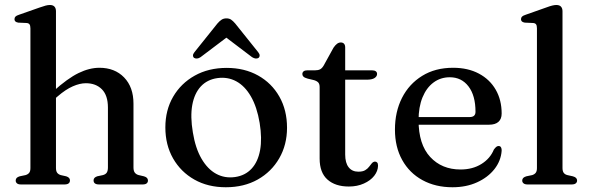

<svg xmlns="http://www.w3.org/2000/svg" viewBox="-20 -758 2424 789"><path d="M196 -344 176.5 -363.5 198.5 -382.5Q258 -436 302.8 -457.8Q347.5 -479.5 388.5 -479.5Q451.5 -479.5 490 -439.8Q528.5 -400 528.5 -332V-70Q528.5 -55.5 534.2 -48.2Q540 -41 550 -38.5L571.5 -33.5Q580 -31 584 -26.8Q588 -22.5 588 -16Q588 -9 582.8 -4.5Q577.5 0 566 0H387Q364.5 0 364.5 -17Q364.5 -28.5 379.5 -33.5L403 -38.5Q414 -41.5 418.8 -48.8Q423.5 -56 423.5 -70V-316Q423.5 -366 398.8 -391Q374 -416 333 -416Q308 -416 279 -403.2Q250 -390.5 217.5 -362.5ZM210 -712V-68Q210 -54.5 215 -48Q220 -41.5 229.5 -38.5L252 -33.5Q267.5 -28.5 267.5 -17Q267.5 0 245 0H66Q55 0 49.8 -4.5Q44.5 -9 44.5 -16Q44.5 -22.5 48.5 -26.8Q52.5 -31 61 -33.5L85 -38.5Q95 -41.5 100 -48Q105 -54.5 105 -67.5V-641.5Q105 -653 101.2 -658Q97.5 -663 89 -663.5L55 -665Q46.5 -666.5 43 -670Q39.5 -673.5 39.5 -679Q39.5 -685.5 43.5 -689.8Q47.5 -694 58.5 -697.5L142.5 -727Q158 -732.5 167.5 -735Q177 -737.5 185 -737.5Q197.5 -737.5 203.8 -730.8Q210 -724 210 -712Z M911.5 -479Q984.5 -479 1040.5 -447.8Q1096.5 -416.5 1128 -361Q1159.5 -305.5 1159.5 -233Q1159.5 -163 1127.5 -107.5Q1095.5 -52 1039 -20.2Q982.5 11.5 908 11.5Q834.5 11.5 778.8 -20Q723 -51.5 691.2 -107Q659.5 -162.5 659.5 -234.5Q659.5 -305.5 691.5 -360.5Q723.5 -415.5 780.2 -447.2Q837 -479 911.5 -479ZM946 -30.5Q987.5 -36.5 1013.8 -64.8Q1040 -93 1048.8 -140.8Q1057.5 -188.5 1047 -253Q1036 -318.5 1011.2 -361.5Q986.5 -404.5 951 -423.8Q915.5 -443 873 -437Q831.5 -431 805.2 -402.8Q779 -374.5 770.2 -326.8Q761.5 -279 772.5 -214Q783 -149 808 -106Q833 -63 868.2 -43.8Q903.5 -24.5 946 -30.5ZM930.5 -618.5H890L1016 -523Q1024 -518 1031 -517.5Q1038 -517 1043 -520.5Q1047 -524 1047 -530Q1047 -536 1041 -543.5L946.5 -661.5Q937.5 -672 929.8 -677.2Q922 -682.5 910.5 -682.5Q899 -682.5 890.8 -677.2Q882.5 -672 873.5 -661.5L779 -543.5Q773 -536 773 -530Q773 -524 777 -520.5Q782.5 -517 789.5 -517.5Q796.5 -518 804 -523Z M1271 -428.5 1244 -435Q1231.5 -438.5 1227 -443Q1222.5 -447.5 1222.5 -453.5Q1222.5 -461 1227.8 -465Q1233 -469 1242.5 -469H1274.5Q1287.5 -469 1295.5 -473.2Q1303.5 -477.5 1310 -488.5L1350.5 -562Q1358 -573 1365.2 -578.2Q1372.5 -583.5 1380.5 -583.5Q1389 -583.5 1393.8 -578.2Q1398.5 -573 1398.5 -563V-123Q1398.5 -88.5 1412.8 -70.5Q1427 -52.5 1452.5 -52.5Q1470.5 -52.5 1480.5 -58.5Q1490.5 -64.5 1496.5 -72.5Q1502.5 -80.5 1507.8 -86.8Q1513 -93 1520.5 -94Q1526.5 -94 1530 -90Q1533.5 -86 1533.5 -77Q1533 -55 1517.8 -35.5Q1502.5 -16 1475.2 -3.8Q1448 8.5 1413.5 8.5Q1358 8.5 1325.8 -20Q1293.5 -48.5 1293.5 -106.5V-400Q1293.5 -412 1288.5 -418.2Q1283.5 -424.5 1271 -428.5ZM1351.5 -430.5V-469H1508.5Q1518.5 -469 1524 -465.2Q1529.5 -461.5 1529.5 -454Q1529.5 -444 1519 -437.2Q1508.5 -430.5 1486.5 -430.5Z M2041.5 -291.5Q2041.5 -269 2028.2 -257.2Q2015 -245.5 1989.5 -245.5H1670V-277H1910Q1934 -277 1934 -298.5Q1934 -365.5 1905.2 -403Q1876.5 -440.5 1828.5 -440.5Q1790.5 -440.5 1761.5 -419Q1732.5 -397.5 1716.2 -357.8Q1700 -318 1700 -264Q1700 -164.5 1747.8 -113Q1795.5 -61.5 1872.5 -61.5Q1922 -61.5 1958.2 -84Q1994.5 -106.5 2009.5 -143.5Q2015.5 -151.5 2019.8 -154.8Q2024 -158 2029 -158Q2036 -158 2039 -152.2Q2042 -146.5 2041.5 -138.5Q2038.5 -97 2011.8 -63Q1985 -29 1940.5 -8.8Q1896 11.5 1839.5 11.5Q1769.5 11.5 1716 -17.8Q1662.5 -47 1632.8 -100.5Q1603 -154 1603 -225.5Q1603 -298.5 1632 -355.8Q1661 -413 1714.8 -446.2Q1768.5 -479.5 1842 -479.5Q1903 -479.5 1948 -455.5Q1993 -431.5 2017.2 -389.2Q2041.5 -347 2041.5 -291.5Z M2291.5 -712V-68Q2291.5 -54.5 2296.5 -47.8Q2301.5 -41 2311.5 -38.5L2334 -33.5Q2343 -31 2347.2 -26.8Q2351.5 -22.5 2351.5 -16Q2351.5 -9 2346 -4.5Q2340.5 0 2329 0H2148Q2137 0 2131.5 -4.5Q2126 -9 2126 -16Q2126 -22.5 2130.2 -26.8Q2134.5 -31 2143 -33.5L2167 -38.5Q2176.5 -41.5 2181.5 -48Q2186.5 -54.5 2186.5 -67.5V-641.5Q2186.5 -653 2182.8 -658Q2179 -663 2170.5 -663.5L2136.5 -665Q2128 -666.5 2124.5 -670Q2121 -673.5 2121 -679Q2121 -685.5 2125.2 -689.8Q2129.5 -694 2140.5 -697.5L2224 -727Q2240 -733 2249.5 -735.2Q2259 -737.5 2266 -737.5Q2279 -737.5 2285.2 -730.8Q2291.5 -724 2291.5 -712Z"/></svg>

Font: Fraunces 17pt
Style: Regular
Weight: 400
Version: Version 1.000;[b76b70a41]